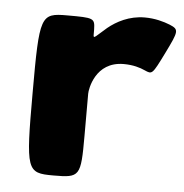

<svg xmlns="http://www.w3.org/2000/svg" viewBox="-44 -570 586 613"><g transform="rotate(5 249.5 -264.0)"><path d="M149 0C234 0 237 -4 237 -135V-270C237 -283 250 -374 342 -374C372 -374 395 -367 410 -360C435 -349 435 -348 471 -421C507 -494 508 -499 477 -512C457 -520 429 -528 396 -528C346 -528 306 -506 279 -484C234 -446 238 -440 238 -476C237 -512 234 -513 149 -513C63 -513 60 -506 60 -257C60 -7 63 0 149 0Z"/></g></svg>

Font: Hussar Print
Style: Bold
Weight: 700
Foundry: Cannot Into Space Fonts
Version: Version 2.00